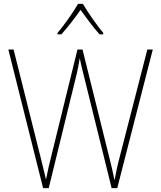

<svg xmlns="http://www.w3.org/2000/svg" viewBox="-20 -969 828 989"><path d="M407 -949H382C358 -907 308 -836 276 -799V-792H296C329 -828 368 -880 395 -918C423 -879 460 -828 493 -792H512V-799C484 -832 432 -906 407 -949ZM767 -714H739L597 -162C584 -114 578 -82 570 -40C561 -84 555 -111 542 -162L405 -714H379L244 -164C234 -126 225 -85 217 -44C210 -75 201 -109 188 -163L50 -714H23L202 0H231L375 -588C381 -616 385 -632 391 -670C398 -631 404 -612 413 -574L555 0H584Z"/></svg>

Font: Noto Sans Sinhala UI SemiCondensed Thin
Style: Regular
Weight: 100
Width: 4
Designer: Jelle Bosma - Monotype Design Team
Foundry: Monotype Imaging Inc.
Version: Version 2.006